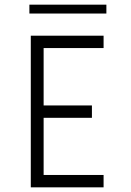

<svg xmlns="http://www.w3.org/2000/svg" viewBox="-20 -803 560 823"><path d="M112 -650V0H424V-53H167V-298H374V-351H167V-597H424V-650ZM106 -745H436V-783H106Z"/></svg>

Font: Grotesk 01 Extrafine
Style: Bold
Weight: 400
Designer: Frank Adebiaye, contributions by Jérémy Landes, Ariel Martín Pérez
Foundry: Velvetyne Type Foundry
Version: Version 3.000;Glyphs 3.1.2 (3150)